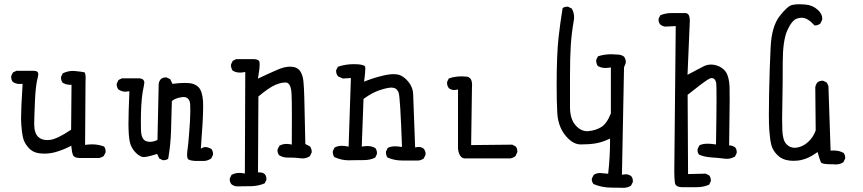

<svg xmlns="http://www.w3.org/2000/svg" viewBox="-20 -753 4040 899"><path d="M71.8 -359.9Q74.7 -359.9 85.9 -360.4Q78.6 -246.6 78.6 -199.2Q78.6 -171.4 82.5 -140.1Q84.5 -123 87.4 -109.9Q92.8 -84.5 113.8 -61Q134.3 -38.1 168 -34.7Q177.7 -33.7 187.5 -33.7Q212.4 -33.7 236.8 -40Q272 -49.8 304.2 -65.9L314 -70.8L314.9 -60.1Q316.9 -37.1 322.8 -24.9Q328.1 -14.6 351.1 -13.2H441.9Q454.6 -14.6 465.8 -22.5L474.1 -39.1Q474.6 -41.5 474.6 -43.5Q474.6 -57.6 467.3 -66.9Q440.9 -77.1 410.6 -77.1Q398.9 -77.1 378.4 -74.7L380.4 -370.6Q382.3 -399.9 377.9 -410.6Q376.5 -413.1 376 -414.1L375 -414.6Q361.3 -417.5 330.6 -420.4Q325.7 -420.9 318.6 -420.9Q311.5 -420.9 299.8 -418.7Q288.1 -416.5 273.9 -409.7L266.1 -393.6Q265.6 -391.6 265.6 -389.6Q265.6 -375.5 273.4 -365.7Q289.1 -356 307.6 -356H314.9L313 -145.5L309.6 -143.6Q250 -103.5 215.3 -98.1Q207.5 -97.2 200.2 -97.2Q173.8 -97.2 158.2 -112.8Q140.1 -130.9 140.1 -172.4Q140.1 -196.3 144 -287.6Q147 -355.5 157.7 -394Q159.2 -400.9 159.2 -406.7Q159.2 -412.6 155.8 -416Q150.9 -421.4 136.7 -421.4Q135.7 -421.4 134.8 -421.4H56.6L40.5 -413.6L32.7 -397.5Q32.2 -395.5 32.2 -391.4Q32.2 -387.2 33.9 -381.1Q35.6 -375 40 -369.6Q53.2 -359.9 71.8 -359.9Z M839.8 -298.8Q856 -298.8 864.3 -286.1Q870.1 -277.3 870.6 -261.2Q871.1 -250 871.1 -232.4Q871.1 -214.8 869.4 -182.9Q867.7 -150.9 865.2 -124.5Q861.8 -80.1 858.9 -59.6Q856 -39.1 856 -28.6Q856 -18.1 858.4 -11.2Q860.8 -4.4 877 -1.5Q883.3 0 891.6 0.5H936Q950.2 0.5 968.8 -10.7L977.1 -27.3Q977.5 -29.3 977.5 -31.2Q977.5 -45.4 969.7 -55.7Q952.6 -64.5 941.4 -64.5Q936 -64.5 931.6 -62.5L920.4 -57.1Q931.2 -195.8 931.2 -252.9Q931.2 -268.6 930.7 -278.8Q927.2 -327.1 909.7 -344.7Q893.1 -361.3 865.7 -363.8Q855.5 -364.7 844.2 -364.7Q821.3 -364.7 787.6 -360.4L776.9 -382.3L760.7 -390.1Q758.8 -390.6 756.8 -390.6Q742.2 -390.6 732.9 -382.3Q724.6 -372.6 723.1 -359.9L717.3 -97.7L712.9 -95.7Q696.8 -88.9 682.6 -88.9Q673.3 -88.9 664.6 -91.8Q641.1 -100.1 640.1 -145.5Q639.6 -165.5 639.6 -184.6Q639.6 -267.6 647.9 -321.8Q650.9 -337.9 653.3 -349.4Q655.8 -360.8 655.8 -365.2Q655.8 -374.5 650.6 -379.6Q645.5 -384.8 634.3 -386.2H550.8L534.7 -378.4L526.9 -362.3Q526.4 -360.4 526.4 -358.4Q526.4 -344.2 534.2 -334.5Q549.3 -323.7 567.4 -323.7Q572.3 -323.7 585.9 -325.7Q581.5 -223.1 581.5 -172.9Q581.5 -157.7 582 -146Q583.5 -98.1 591.3 -76.2Q600.1 -52.7 617.2 -36.6Q637.2 -17.6 651.9 -17.6Q668.9 -17.6 709.5 -30.3L715.8 -32.2L725.6 -11.2L741.2 -3.4Q743.2 -2.9 745.1 -2.9Q758.8 -2.9 767.6 -9.8Q778.8 -73.2 780.8 -139.6L784.7 -279.8L787.6 -282.2Q802.7 -293.9 833 -298.3Q836.4 -298.8 839.8 -298.8Z M1326.7 -15.1H1340.8Q1362.8 -15.1 1385.7 -12.2Q1391.1 -11.2 1396 -11.2Q1414.6 -11.2 1430.7 -21.5L1439 -38.1Q1439.5 -40 1439.5 -42Q1439.5 -56.6 1431.6 -67.4L1409.7 -78.6L1404.8 -296.4Q1403.8 -338.4 1400.9 -370.6Q1397.9 -402.8 1384.8 -420.9Q1370.1 -440.9 1337.9 -440.9Q1312 -440.9 1279.8 -426.8Q1241.2 -410.2 1187.5 -384.8L1189.9 -398.4Q1195.8 -432.1 1195.8 -450.7Q1195.8 -462.4 1193.8 -466.3Q1189 -475.6 1168 -476.1H1085.9L1069.8 -468.3L1062 -452.1Q1061.5 -450.2 1061.5 -448.2Q1061.5 -433.6 1069.3 -422.4Q1084.5 -413.1 1103.5 -413.1Q1111.3 -413.1 1119.6 -414.6L1128.4 -416L1126.5 59.6L1118.2 58.1Q1108.9 56.6 1100.6 56.6Q1080.1 56.6 1064 65.9L1056.2 82Q1055.7 84 1055.7 85.9Q1055.7 100.6 1064 109.9Q1073.7 117.7 1086.4 119.6Q1123 119.6 1158.2 118.7Q1190.4 117.7 1219.2 105.5L1227.1 89.8Q1227.5 87.9 1227.5 86.2Q1227.5 84.5 1227.3 82Q1227.1 79.6 1226.6 76.9Q1226.1 74.2 1225.1 71.3Q1223.1 65.9 1219.2 62Q1210 54.2 1195.3 54.2H1188L1189.9 -301.3Q1216.3 -323.2 1235.4 -336.2Q1254.4 -349.1 1269 -355.5Q1296.4 -366.7 1314.9 -366.7Q1316.4 -366.7 1318.4 -366.7Q1326.2 -366.2 1331.5 -360.4Q1343.8 -348.6 1345.2 -311Q1346.7 -278.8 1346.7 -211.4Q1346.7 -144 1346.2 -76.2L1337.4 -77.6Q1329.1 -79.1 1321.3 -79.1Q1302.7 -79.1 1288.1 -70.3L1279.8 -53.7Q1279.3 -51.8 1279.3 -49.8Q1279.3 -35.6 1287.1 -25.9Q1305.2 -15.1 1326.7 -15.1Z M1972.2 -27.3Q1972.7 -29.8 1972.7 -34.2Q1972.7 -38.6 1970.7 -44.7Q1968.8 -50.8 1964.4 -56.2Q1954.6 -64.9 1940.4 -64.9Q1936.5 -64.9 1931.6 -64L1923.8 -62.5Q1915.5 -272.5 1914.6 -310.5Q1913.6 -350.1 1882.3 -380.9Q1860.8 -402.3 1837.9 -404.8Q1831.1 -405.8 1823.7 -405.8Q1800.8 -405.8 1773.4 -398.9Q1736.3 -390.6 1695.8 -375L1684.6 -370.6Q1689 -402.8 1689.5 -413.6Q1690.4 -424.8 1690.4 -430.4Q1690.4 -436 1690.2 -438.7Q1689.9 -441.4 1688 -443.4Q1685.1 -446.3 1675.3 -449.2Q1662.6 -452.6 1636.7 -452.6Q1597.7 -452.6 1562 -440.4L1554.2 -424.8Q1553.7 -423.3 1553.7 -421.4Q1553.7 -406.7 1563 -395.5L1585.4 -385.3L1623 -387.7L1612.3 -66.4L1604 -67.9Q1591.8 -70.3 1581.1 -70.3Q1561 -70.3 1546.4 -62L1538.6 -45.9Q1538.1 -43.5 1538.1 -39.3Q1538.1 -35.2 1539.8 -29.1Q1541.5 -22.9 1545.4 -17.6Q1578.6 -2.4 1612.3 -2.4Q1614.3 -2.4 1634.3 -2.9Q1654.3 -3.4 1684.1 -3.4Q1713.9 -3.4 1736.8 -15.1L1744.6 -31.2Q1745.1 -33.7 1745.1 -35.6Q1745.1 -50.3 1737.3 -59.6Q1721.2 -69.3 1700.2 -69.3Q1691.9 -69.3 1682.6 -67.9L1673.8 -66.4L1682.1 -290L1685.1 -292Q1721.2 -317.9 1752.9 -329.1Q1784.7 -340.3 1808.1 -342.8Q1811 -342.8 1815.2 -342.8Q1819.3 -342.8 1825.7 -341.1Q1832 -339.4 1837.6 -333.7Q1843.3 -328.1 1846.7 -318.8Q1854 -297.4 1862.3 -64.9L1853.5 -65.9Q1840.8 -67.9 1830.6 -67.9Q1808.6 -67.9 1795.4 -60.1L1787.6 -43.9Q1787.1 -41.5 1787.1 -39.6Q1787.1 -24.9 1794.4 -15.6Q1825.7 -1.5 1862.3 -1.5H1939.9Q1952.6 -2.9 1963.9 -10.7Z M2158.2 -11.2H2367.7Q2382.3 -12.7 2393.6 -22L2401.9 -40Q2402.3 -42 2402.3 -44.2Q2402.3 -46.4 2402.1 -49.3Q2401.9 -52.2 2400.9 -55.7Q2398.9 -62 2394.5 -67.4L2378.4 -75.7L2186 -73.7L2189.9 -345.2Q2190.4 -350.1 2190.4 -355Q2190.4 -377.4 2180.7 -387.2Q2175.3 -392.1 2167 -394Q2153.3 -395.5 2142.3 -395.5Q2131.3 -395.5 2121.1 -394.5Q2100.6 -392.6 2081.5 -385.7L2073.7 -370.1Q2073.2 -368.2 2073.2 -363.8Q2073.2 -359.4 2075 -353Q2076.7 -346.7 2081.5 -340.3Q2092.8 -331.5 2106.9 -331.5Q2111.3 -331.5 2116.2 -332.5L2124.5 -334V-56.2Q2127.9 -29.8 2139.2 -18.6Q2146.5 -11.2 2158.2 -11.2Z M2897.9 126.5Q2918.9 126.5 2934.6 116.2L2942.9 99.6Q2943.4 97.7 2943.4 95.7Q2943.4 81.1 2935.5 71.8Q2923.8 63 2909.7 63Q2905.3 63 2900.4 64L2892.1 65.4L2901.9 -438L2909.7 -457.5Q2910.2 -460 2910.2 -461.9Q2910.2 -476.6 2901.9 -487.8Q2888.7 -497.6 2870.1 -497.6H2869.6Q2855.5 -499 2842.3 -499Q2808.6 -499 2779.8 -489.3L2772 -473.6Q2771.5 -471.7 2771.5 -469.7Q2771.5 -455.1 2779.3 -443.8Q2795.9 -434.6 2815.4 -434.6Q2823.2 -434.6 2831.5 -436L2840.3 -437.5V-222.2Q2821.3 -173.8 2795.2 -158Q2769 -142.1 2736.3 -139.2Q2733.4 -138.7 2730 -138.7Q2699.2 -138.7 2675.3 -166Q2648.9 -195.3 2648.9 -252V-396.5Q2648.9 -487.8 2652.8 -544.2Q2656.7 -600.6 2666.5 -655.8Q2668 -664.1 2668 -672.4Q2668 -694.8 2657.2 -712.9L2640.6 -721.2Q2638.7 -721.7 2636.7 -721.7Q2623 -721.7 2614.3 -714.8Q2603 -646 2595.2 -576.7Q2586.4 -495.6 2586.4 -355.5Q2586.4 -275.4 2589.4 -223.1Q2593.8 -150.9 2639.2 -105.5Q2668 -76.7 2699.2 -76.7Q2739.7 -76.7 2767.6 -81.5Q2795.9 -85.9 2826.2 -99.6L2836.4 -104V-92.8Q2836.4 -17.1 2827.6 60.5L2800.8 58.1Q2794.9 57.1 2789.6 57.1Q2773.4 57.1 2760.3 65.4L2751.5 82Q2751 84 2751 88.1Q2751 92.3 2752.9 98.1Q2754.9 104 2759.3 108.9Q2798.3 125.5 2842.8 125.5Q2868.2 125.5 2882.3 126Q2896.5 126.5 2897.9 126.5Z M3137.2 48.8Q3137.2 82.5 3140.1 103Q3141.1 110.4 3145.5 114.7Q3153.8 123 3173.8 123.5H3241.7Q3273.4 123.5 3300.3 111.8L3308.1 95.7Q3308.6 93.8 3308.6 90.8Q3308.6 87.9 3307.6 84Q3306.6 75.2 3300.8 68.4L3284.7 60.1L3201.7 62L3199.7 -309.1Q3267.6 -363.3 3292 -378.9Q3298.8 -383.3 3303.2 -385.3Q3307.6 -387.2 3310.5 -387.2Q3313.5 -387.2 3314.9 -387.2Q3329.6 -385.3 3333.5 -364.7Q3335 -354.5 3335 -290.3Q3335 -226.1 3332.5 -76.7L3324.2 -77.6Q3307.6 -80.1 3293.9 -80.1Q3268.6 -80.1 3254.9 -72.3L3246.6 -55.7Q3246.1 -52.7 3246.1 -49.8Q3246.1 -37.1 3253.4 -28.8Q3278.8 -18.1 3309.1 -16.1Q3339.4 -14.2 3371.1 -10.3Q3377 -9.3 3381.3 -9.3Q3385.7 -9.3 3391.6 -9.8Q3397.5 -10.3 3405.5 -12.9Q3413.6 -15.6 3421.4 -20L3429.2 -36.1Q3429.7 -38.1 3429.7 -40Q3429.7 -54.7 3421.4 -64Q3408.7 -71.3 3401.4 -71.8H3394Q3396.5 -225.6 3396.5 -278.3Q3396.5 -331.1 3396 -346.7Q3394 -393.1 3378.4 -416.5Q3362.8 -439 3331.5 -447.8Q3319.8 -450.7 3309.1 -450.7Q3290.5 -450.7 3273.4 -441.9L3199.2 -402.8L3210 -656.2Q3210 -685.1 3195.8 -690.4Q3192.4 -691.9 3187.5 -691.9H3125Q3096.7 -691.9 3071.8 -681.6L3064 -666Q3063.5 -664.1 3063.5 -659.7Q3063.5 -655.3 3065.2 -649.4Q3066.9 -643.6 3071.8 -638.2Q3081.1 -630.4 3094.2 -628.4L3144 -630.9Z M3880.4 16.1Q3886.7 17.1 3893.1 17.1Q3912.6 17.1 3928.7 6.8L3937 -9.8Q3937.5 -11.7 3937.5 -13.7Q3937.5 -27.8 3929.7 -37.1Q3909.7 -48.3 3883.8 -48.3Q3879.9 -48.3 3869.1 -47.9L3858.9 -350.6L3851.1 -366.7L3835 -374.5Q3833 -375 3831.1 -375Q3816.4 -375 3807.1 -366.7Q3799.3 -356.9 3797.4 -344.2L3799.3 -142.1Q3787.6 -109.9 3763.7 -88.1Q3739.7 -66.4 3711.9 -62Q3706.5 -61 3701.7 -61Q3679.2 -61 3663.6 -76.7Q3653.8 -86.4 3648.9 -103Q3644 -119.6 3643.1 -143.1Q3642.1 -166.5 3642.1 -199.2Q3642.1 -231.9 3643.6 -295.2Q3645 -358.4 3645 -460.2Q3645 -562 3666 -609.9Q3688 -659.2 3712.9 -666.5Q3723.1 -669.9 3734.4 -669.9Q3761.7 -669.9 3793.5 -634.3Q3794.4 -633.8 3795.4 -633.8Q3810.1 -633.8 3821.3 -643.1L3829.6 -660.2Q3830.1 -663.1 3830.1 -665.5Q3830.1 -687.5 3809.6 -706.5Q3785.2 -729 3750 -731.9Q3736.3 -732.9 3728.3 -732.9Q3720.2 -732.9 3714.4 -732.9Q3701.7 -732.4 3689.9 -730Q3668 -725.6 3630.6 -677.7Q3593.3 -629.9 3588.4 -533.2Q3583.5 -436.5 3581.1 -313Q3580.1 -261.2 3580.1 -215.8Q3580.1 -170.4 3582 -143.6Q3585.4 -98.1 3591.8 -73.5Q3598.1 -48.8 3620.1 -26.9Q3642.1 -4.9 3674.8 -1.5Q3686 0 3696.8 0Q3718.3 0 3737.8 -5.4Q3767.6 -12.7 3799.3 -35.2L3808.1 -41Q3818.4 -4.4 3824.2 8.3Q3824.2 8.3 3824.7 8.8Q3827.6 11.7 3839.1 13.9Q3850.6 16.1 3872.1 16.1Q3876 16.1 3879.9 16.1Z"/></svg>

Font: Bakudai
Style: ExtraLight
Weight: 200
Version: Version 1.48